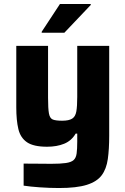

<svg xmlns="http://www.w3.org/2000/svg" viewBox="-20 -741 631 967"><path d="M277 206Q231 206 181 202.5Q131 199 99 194V83Q145 83 177.5 83.5Q210 84 238 84Q285 84 312 80Q339 76 351 65Q363 54 366 31.5Q369 9 369 -27V-68H361Q340 -32 303 -17Q266 -2 217 -2Q149 -2 116 -24.5Q83 -47 72.5 -91Q62 -135 62 -200V-510H222V-249Q222 -194 226.5 -169.5Q231 -145 246 -139Q261 -133 293 -133Q327 -133 343.5 -143.5Q360 -154 364.5 -180Q369 -206 369 -253V-510H530V-57Q530 10 523 60Q516 110 492 142Q468 174 417 190Q366 206 277 206ZM190 -576V-581L282 -721H437V-716L304 -576Z"/></svg>

Font: Saira
Style: Bold
Weight: 700
Designer: Hector Gatti with collaboration of the Omnibus-Type team
Foundry: Omnibus-Type
Version: Version 1.100; ttfautohint (v1.8.3)